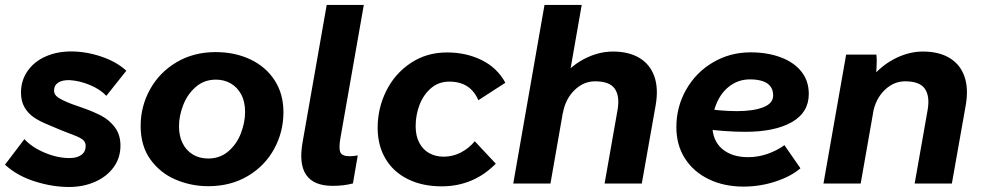

<svg xmlns="http://www.w3.org/2000/svg" viewBox="-21 -740 3960 774"><path d="M-0.8 -76.2 77.4 -179.2Q107.2 -146.4 158.8 -124.6Q210.4 -102.8 259.4 -102.8Q289 -102.8 306.7 -115.4Q324.4 -128 324.4 -151.6Q324.4 -166.4 314.2 -175.5Q304 -184.6 280.2 -193.8Q226.8 -213.6 171.2 -238Q137.8 -251.6 115 -267.2Q92.2 -282.8 77.9 -307.4Q63.6 -332 63.6 -366.4Q63.6 -415.2 89.8 -453.2Q116 -491.2 162 -511.9Q208 -532.6 265.6 -532.6Q326.6 -532.6 388.2 -511.6Q449.8 -490.6 488.2 -454.8L407.6 -353.6Q383.4 -379.8 341.8 -397.2Q300.2 -414.6 259.2 -417Q229.4 -417.6 213.1 -406.6Q196.8 -395.6 196.8 -374.4Q196.8 -358.6 212.6 -347.4Q228.4 -336.2 268 -320.8Q283.8 -315.8 306.2 -307.4Q353.6 -291 386.7 -273.8Q419.8 -256.6 442.2 -226.7Q464.6 -196.8 464.6 -152.8Q464.6 -103.6 437.1 -65.8Q409.6 -28 362.1 -7.1Q314.6 13.8 257.2 13.8Q189.6 13.8 118.3 -9Q47 -31.8 -0.8 -76.2Z M546 -232.4Q546 -311.2 583.7 -379.5Q621.4 -447.8 690.3 -488.9Q759.2 -530 848.4 -530Q926 -530 988.3 -500.5Q1050.6 -471 1086.1 -416.3Q1121.6 -361.6 1121.6 -287.6Q1121.6 -208.6 1084.4 -140.1Q1047.2 -71.6 978.1 -30.5Q909 10.6 818.6 10.6Q750.2 10.6 687.9 -15.6Q625.6 -41.8 585.8 -96.6Q546 -151.4 546 -232.4ZM967 -288.8Q967 -330.4 951.2 -359.6Q935.4 -388.8 908.7 -403.9Q882 -419 849.8 -419Q802.2 -419 768.3 -389.6Q734.4 -360.2 717.5 -316.3Q700.6 -272.4 700.6 -231.2Q700.6 -192 715 -162.8Q729.4 -133.6 756.1 -117.3Q782.8 -101 818.2 -101Q865.8 -101 899.7 -130.1Q933.6 -159.2 950.3 -203.1Q967 -247 967 -288.8Z M1199 -167.8 1296 -720H1445.6L1351.2 -182.8Q1344 -141 1351.3 -125.6Q1358.6 -110.2 1387.8 -110.2Q1405.4 -110.2 1421.2 -113.6L1401.8 -0.6Q1365.8 9.2 1319.8 9.2Q1243.6 9.2 1213.3 -35Q1183 -79.2 1199 -167.8Z M1501.4 -224.8Q1501.4 -303.8 1536.1 -373.6Q1570.8 -443.4 1634.8 -486Q1698.8 -528.6 1781.2 -528.6Q1858 -528.6 1920.7 -497.8Q1983.4 -467 2016.2 -406.4L1907.4 -336Q1891.4 -373.2 1862.4 -392.1Q1833.4 -411 1790.2 -411Q1747.8 -411 1717.1 -385Q1686.4 -359 1670.5 -317.9Q1654.6 -276.8 1654.6 -231.2Q1654.6 -192.4 1669 -164.8Q1683.4 -137.2 1709 -122.8Q1734.6 -108.4 1767.2 -108.4Q1804 -108.4 1836.4 -125Q1868.8 -141.6 1893 -170.6L1977.6 -80.2Q1933 -34.6 1878.1 -11.7Q1823.2 11.2 1759.4 11.2Q1682 11.2 1623.3 -17.8Q1564.6 -46.8 1533 -100.3Q1501.4 -153.8 1501.4 -224.8Z M2174 -720H2324L2198 0H2048ZM2449.4 -532.2Q2514.2 -532.2 2557.1 -506.2Q2600 -480.2 2617 -431.5Q2634 -382.8 2622 -315L2566.2 0H2416.2L2468.6 -297.2Q2478 -352.6 2457.2 -382.4Q2436.4 -412.2 2378 -412.2Q2331 -412.2 2294.6 -376.3Q2258.2 -340.4 2248.2 -284.4L2223 -405Q2272.6 -469.8 2331.4 -501Q2390.2 -532.2 2449.4 -532.2Z M2705.6 -227.2Q2705.6 -309.8 2745.4 -379.3Q2785.2 -448.8 2853.8 -488.9Q2922.4 -529 3004.6 -529Q3071.4 -529 3124.8 -509.5Q3178.2 -490 3208.8 -452.4Q3239.4 -414.8 3239.4 -361.2Q3239.4 -286.6 3171 -247.6Q3102.6 -208.6 2982.8 -208.6Q2900.4 -208.6 2793.2 -223L2805.4 -304.2Q2886 -292 2949.6 -292Q3016 -292 3055.9 -307.6Q3095.8 -323.2 3095.8 -355.2Q3095.8 -377 3085 -391.5Q3074.2 -406 3053 -413Q3031.8 -420 3002.2 -420Q2958.2 -420 2923.7 -395.4Q2889.2 -370.8 2869.9 -328.4Q2850.6 -286 2850.6 -235.8Q2850.6 -174 2889.8 -140.2Q2929 -106.4 2994.6 -106.4Q3035.2 -106.4 3073.3 -119.7Q3111.4 -133 3141.2 -154.8L3205.8 -61.6Q3167.2 -28.6 3105.1 -8.2Q3043 12.2 2975.8 12.2Q2897.8 12.2 2836.2 -17.6Q2774.6 -47.4 2740.1 -101.4Q2705.6 -155.4 2705.6 -227.2Z M3390 -520H3512Q3513.4 -507 3513.3 -493.3Q3513.2 -479.6 3512.4 -464.8Q3511.8 -449.6 3509.4 -423L3519 -400.6L3448.6 0H3298.6ZM3699.4 -532.2Q3764.2 -532.2 3807.1 -506.2Q3850 -480.2 3867 -431.5Q3884 -382.8 3872 -315L3816.2 0H3666.2L3718.6 -297.2Q3728 -352.6 3707.2 -382.4Q3686.4 -412.2 3628 -412.2Q3581 -412.2 3544.6 -376.3Q3508.2 -340.4 3498.2 -284.4L3473 -405Q3522.6 -469.8 3581.4 -501Q3640.2 -532.2 3699.4 -532.2Z"/></svg>

Font: Fixel Italic Variable 20240409 Display Thin
Style: Italic
Weight: 100
Italic angle: -10°
Designer: AlfaBravo + MacPaw
Foundry: Kyrylo Tkachov, Marchela Mozhyna, Serhii Makarenko, Maria Weinstein, Zakhar Kryvoshyya
Version: Version 1.211;Glyphs 3.2 (3225)